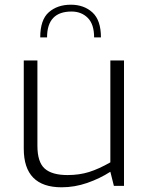

<svg xmlns="http://www.w3.org/2000/svg" viewBox="-20 -790 626 816"><path d="M81 -158V-533H139V-171Q139 -101 170 -73.5Q201 -46 267 -46Q317 -46 358.5 -59Q400 -72 449 -100V-533H507V0H464L449 -60Q404 -31 350.5 -12.5Q297 6 242 6Q81 6 81 -158ZM409 -631H380Q380 -687 353 -714Q326 -741 284 -741Q180 -741 180 -631H151Q151 -706 187.5 -738Q224 -770 281 -770Q337 -770 373 -737Q409 -704 409 -631Z"/></svg>

Font: Exo Light
Style: Regular
Weight: 300
Designer: Natanael Gama
Foundry: Natanael Gama
Version: Version 1.500; ttfautohint (v1.6)